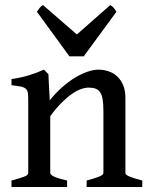

<svg xmlns="http://www.w3.org/2000/svg" viewBox="-20 -747 602 767"><path d="M326.2 0V-25.9Q361.3 -35.2 377.2 -42Q393.1 -48.8 393.1 -55.7V-301.8Q393.1 -330.6 390.1 -349.1Q387.2 -367.7 380.1 -378.2Q373 -388.7 361.8 -392.8Q350.6 -397 334.5 -397Q320.3 -397 303.5 -391.1Q286.6 -385.3 267.3 -371.8Q248 -358.4 226.1 -336.7Q204.1 -314.9 180.7 -282.7V-55.7Q180.7 -48.3 198.5 -40.5Q216.3 -32.7 248 -25.9V0H25.9V-25.9Q58.1 -34.2 75.4 -40.8Q92.8 -47.4 92.8 -55.7V-343.8Q92.8 -362.8 91.6 -374Q90.3 -385.3 84 -391.6Q77.6 -397.9 64.2 -400.9Q50.8 -403.8 25.9 -406.7V-431.2Q63.5 -436.5 94.2 -445.8Q125 -455.1 155.3 -468.8L173.3 -450.7L178.7 -346.2Q202.6 -376 228.8 -398.9Q254.9 -421.9 280.5 -437.3Q306.2 -452.6 330.1 -460.7Q354 -468.8 373 -468.8Q394 -468.8 413.6 -462.2Q433.1 -455.6 448 -441.9Q462.9 -428.2 471.9 -407Q481 -385.7 481 -356V-55.7Q481 -52.2 484.4 -49.1Q487.8 -45.9 495.6 -42.5Q503.4 -39.1 516.4 -34.9Q529.3 -30.8 548.3 -25.9V0ZM314.5 -522H257.3L127.4 -700.2Q134.3 -710 138.9 -716.1Q143.6 -722.2 151.9 -726.6L287.1 -609.4L420.4 -726.6Q428.7 -722.2 433.8 -716.1Q439 -710 445.3 -700.2Z"/></svg>

Font: Gentium Book Basic
Style: Regular
Weight: 400
Designer: J. Victor Gaultney and Annie Olsen
Foundry: SIL International
Version: Version 1.102; 2013; Maintenance release